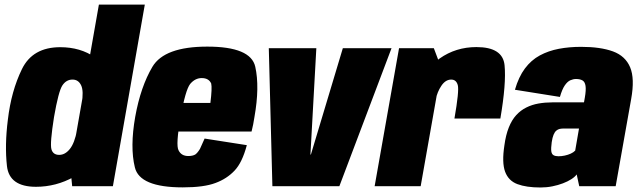

<svg xmlns="http://www.w3.org/2000/svg" viewBox="-20 -805 2762 830"><path d="M292 0H468L606 -785H407.5L284 -82.5ZM135.5 2.5Q222.5 2.5 299.8 -40.5Q377 -83.5 392 -166L313 -242.5Q302.5 -186.5 282 -161Q261.5 -135.5 236 -135.5Q209 -135.5 202.2 -160.2Q195.5 -185 213.5 -299Q233 -411 249.8 -436Q266.5 -461 293.5 -461Q319 -461 330.8 -436Q342.5 -411 333 -356.5L438.5 -430.5Q453.5 -513.5 390.5 -557.2Q327.5 -601 240.5 -601Q121 -601 74.8 -506.2Q28.5 -411.5 14 -287.5Q0 -177.5 10 -87.5Q20 2.5 135.5 2.5Z M770 5 794 -130.5Q764 -130.5 752 -155Q739 -178 761 -299.5Q781.5 -415.5 802 -442Q823.5 -467.5 852 -467.5Q882.5 -467.5 893 -444Q897.5 -424.5 889.5 -360H755L733.5 -236.5H1067.5Q1075 -265.5 1080 -299.5Q1103 -429 1083.5 -516.5Q1064 -603.5 876 -603.5Q691 -603.5 639 -516.5Q588 -430.5 564.5 -300Q541.5 -169 563 -81.5Q583.5 5 770 5ZM794 -130.5 770 5Q861.5 5 911.5 -14Q960.5 -32 994 -67.5Q1027 -102 1047 -177.5L864.5 -206Q853 -179.5 844.5 -161.5Q834 -144 824 -137Q812.5 -130.5 794 -130.5Z M1157.5 0H1447L1672.5 -596.5H1462L1324 -137H1322L1347.5 -596.5H1142Z M1944.5 -292.5H2143Q2169 -444.5 2161.2 -523Q2153.5 -601.5 2039.5 -601.5Q1950.5 -601.5 1880.5 -552.2Q1810.5 -503 1792.5 -400.5L1864 -375.5Q1870 -407.5 1888 -434.2Q1906 -461 1930.5 -461Q1952.5 -461 1959 -436.8Q1965.5 -412.5 1944.5 -292.5ZM1599.5 0H1798.5L1888.5 -509L1855.5 -596.5H1705Z M2316.5 5.5Q2343 5.5 2367.8 0.5Q2392.5 -4.5 2413.5 -12.5Q2434.5 -20.5 2450 -30.5Q2465.5 -40.5 2473 -51L2484 0H2641.5L2708.5 -377Q2724.5 -465.5 2704 -514.2Q2683.5 -563 2629.8 -582.8Q2576 -602.5 2492 -602.5Q2440.5 -602.5 2395.8 -594Q2351 -585.5 2313.8 -565.5Q2276.5 -545.5 2249.2 -509Q2222 -472.5 2206 -417L2400.5 -386Q2410 -419 2421.5 -435.8Q2433 -452.5 2445.5 -458Q2458 -463.5 2470 -463.5Q2487 -463.5 2497.8 -457.5Q2508.5 -451.5 2511.2 -433.8Q2514 -416 2508 -382L2504.5 -362.5H2367Q2336.5 -362.5 2308 -357.5Q2279.5 -352.5 2255 -340.2Q2230.5 -328 2211.5 -307.2Q2192.5 -286.5 2179.5 -254Q2166.5 -221.5 2160.5 -177Q2149 -102 2163.5 -62.8Q2178 -23.5 2216.8 -9Q2255.5 5.5 2316.5 5.5ZM2394.5 -129.5Q2381 -129.5 2373 -134Q2365 -138.5 2363.2 -151.2Q2361.5 -164 2365 -190Q2368 -210.5 2373 -222.5Q2378 -234.5 2384.8 -240.2Q2391.5 -246 2399.8 -247.8Q2408 -249.5 2419 -249.5H2483L2466.5 -154Q2459.5 -146.5 2447.5 -141Q2435.5 -135.5 2421.5 -132.5Q2407.5 -129.5 2394.5 -129.5Z"/></svg>

Font: Anybody Condensed Black
Style: Italic
Weight: 900
Width: 3
Italic angle: -10°
Version: Version 1.113;gftools[0.9.25]